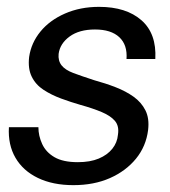

<svg xmlns="http://www.w3.org/2000/svg" viewBox="-20 -528 497 560"><path d="M194 12Q134 12 90.5 -9Q47 -30 25 -68Q3 -106 6 -157H92Q92 -132 103 -108Q114 -84 139 -69.5Q164 -55 207 -55Q243 -55 268 -65.5Q293 -76 307.5 -94Q322 -112 324 -135Q328 -160 315.5 -175Q303 -190 277 -201Q251 -212 215 -222Q187 -230 158.5 -240.5Q130 -251 107 -266Q84 -281 72.5 -304.5Q61 -328 65 -362Q71 -403 98 -436Q125 -469 169.5 -488.5Q214 -508 269 -508Q348 -508 392.5 -469Q437 -430 433 -356H349Q352 -397 328 -419.5Q304 -442 257 -442Q211 -442 183 -421.5Q155 -401 151 -371Q149 -351 159.5 -337.5Q170 -324 194 -315Q218 -306 255 -294Q288 -285 317.5 -273.5Q347 -262 369.5 -246Q392 -230 404 -206.5Q416 -183 412 -149Q406 -101 376.5 -65Q347 -29 300.5 -8.5Q254 12 194 12Z"/></svg>

Font: DM Sans 36pt
Style: Italic
Weight: 400
Italic angle: -10°
Designer: Colophon Foundry, Jonny Pinhorn
Foundry: Colophon Foundry
Version: Version 4.004;gftools[0.9.30]